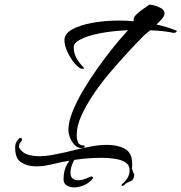

<svg xmlns="http://www.w3.org/2000/svg" viewBox="-20 -685 785 831"><path d="M333 -44Q316 -44 303 -57.5Q290 -71 283 -89.5Q276 -108 276 -122Q276 -156 293.5 -200.5Q311 -245 340 -294Q369 -343 403.5 -391.5Q438 -440 472 -482Q506 -524 534 -554Q470 -552 413 -541Q356 -530 324 -512Q313 -506 306 -498.5Q299 -491 299 -481Q299 -456 310.5 -434.5Q322 -413 342 -393L344 -390Q344 -387 338 -387Q334 -387 328 -389Q312 -398 296 -419.5Q280 -441 269.5 -466Q259 -491 259 -512Q259 -539 292 -557.5Q325 -576 378.5 -586Q432 -596 495 -596Q528 -596 559 -593Q555 -606 567.5 -619.5Q580 -633 598 -645Q616 -657 626 -665Q635 -665 651 -660.5Q667 -656 679.5 -648Q692 -640 692 -628Q692 -623 690 -617Q687 -610 678 -600Q669 -590 657 -579Q680 -574 701.5 -567.5Q723 -561 742 -553Q745 -552 745 -550Q745 -547 740 -544.5Q735 -542 729 -543Q707 -548 681.5 -550.5Q656 -553 630 -554Q620 -546 610.5 -538Q601 -530 596 -524Q570 -498 534 -459Q498 -420 459 -374.5Q420 -329 387 -280.5Q354 -232 333 -186Q312 -140 312 -101Q312 -82 318 -68.5Q324 -55 346 -55V-47Q340 -44 333 -44ZM508 120Q507 120 506.5 116.5Q506 113 510 110Q521 102 531 86.5Q541 71 541 52Q541 30 524 18.5Q507 7 479 2.5Q451 -2 418 -2Q383 -2 347.5 1.5Q312 5 286 9.5Q260 14 250 16Q230 20 198.5 27.5Q167 35 135 35Q98 35 70.5 17Q43 -1 46 -55Q48 -72 64 -87Q65 -88 68 -88Q75 -88 75 -80Q75 -75 71 -71Q62 -62 62 -52Q62 -46 67 -39Q80 -22 101.5 -15.5Q123 -9 148 -9Q179 -9 209.5 -15Q240 -21 259 -25Q276 -29 306.5 -36.5Q337 -44 373.5 -51Q410 -58 445 -58Q489 -58 520.5 -41Q552 -24 552 24Q552 28 552 33.5Q552 39 551 44Q556 61 558.5 65Q561 69 561.5 69.5Q562 70 560 78Q557 94 548 98Q539 102 528 107Q524 109 519.5 114Q515 119 508 120ZM301 126Q282 126 268.5 117.5Q255 109 255 91Q255 52 271.5 24Q288 -4 305 -4L307 -3Q299 9 292 27.5Q285 46 285 63Q285 80 294.5 87.5Q304 95 318 95Q333 95 348 89.5Q363 84 374 79H376Q379 79 381.5 81.5Q384 84 382 87Q368 106 345 116Q322 126 301 126Z"/></svg>

Font: The Nautigal
Style: Bold
Weight: 700
Designer: Robert E. Leuschke
Foundry: Robert E. Leuschke
Version: Version 1.100; ttfautohint (v1.8.3)